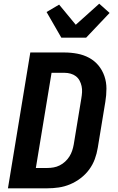

<svg xmlns="http://www.w3.org/2000/svg" viewBox="-20 -1019 640 1039"><path d="M23 0 144 -735H328Q364 -735 398.5 -728.5Q433 -722 462.5 -706Q492 -690 513 -664.5Q534 -639 545 -607Q556 -575 556 -539.5Q556 -504 550 -468L509 -219Q504 -188 493 -158Q482 -128 462.5 -101.5Q443 -75 416 -54.5Q389 -34 359 -21.5Q329 -9 298 -4.5Q267 0 237 0ZM174 -110H236Q253 -110 270 -113Q287 -116 303 -124Q319 -132 332.5 -144.5Q346 -157 355.5 -172Q365 -187 370.5 -203.5Q376 -220 379 -237L420 -486Q423 -503 424 -520Q425 -537 421.5 -553Q418 -569 410.5 -583Q403 -597 390.5 -606.5Q378 -616 362 -620.5Q346 -625 329 -625H259ZM312 -815 232 -954 300 -994 390 -885 517 -999 573 -949 446 -815Z"/></svg>

Font: Iosevka XBd Ex Obl
Style: Regular
Weight: 800
Width: 7
Italic angle: -9°
Monospace: yes
Designer: Belleve Invis
Foundry: Belleve Invis
Version: Version 32.5.0; ttfautohint (v1.8.4)